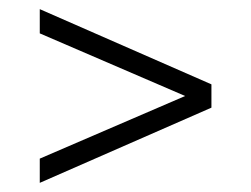

<svg xmlns="http://www.w3.org/2000/svg" viewBox="-20 -590 550 420"><path d="M67 -570 442.5 -405.5V-354.5L67 -190V-243L385 -380L67 -517Z"/></svg>

Font: Encode Sans Condensed Light
Style: Regular
Weight: 300
Width: 3
Designer: Multiple Designers
Foundry: Impallari Type
Version: Version 2.000